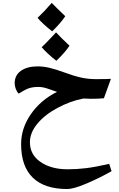

<svg xmlns="http://www.w3.org/2000/svg" viewBox="-20 -950 811 1310"><path d="M241.2 -356.9Q217.8 -356.9 199.7 -353.5Q181.6 -350.1 165.5 -343.5Q149.4 -336.9 106.9 -311Q96.2 -321.8 88.1 -342.3Q80.1 -362.8 80.1 -381.8Q80.1 -436.5 122.8 -466.8Q165.5 -497.1 236.8 -497.1Q275.4 -497.1 316.9 -487.5Q358.4 -478 425.3 -453.6Q485.8 -431.2 533.7 -420.7Q581.5 -410.2 629.9 -410.2H653.3Q711.4 -410.2 736.8 -412.1L689 -279.8Q657.7 -275.9 602.1 -275.9Q574.2 -275.9 548.8 -277.8Q458.5 -260.3 371.1 -213.1Q283.7 -166 233.9 -104.7Q184.1 -43.5 184.1 20Q184.1 105.5 256.8 155.3Q329.6 205.1 441.9 205.1Q503.9 205.1 567.6 197.3Q631.3 189.5 725.1 168L741.2 217.8Q650.4 269 565.2 304.4Q480 339.8 439 339.8Q284.2 339.8 204.1 262.5Q124 185.1 124 33.2Q124 -75.7 191.2 -171.9Q258.3 -268.1 369.1 -323.2Q332 -336.4 300.8 -346.7Q269.5 -356.9 241.2 -356.9ZM454.1 -638.2Q424.3 -592.3 364.3 -535.2Q301.3 -585 264.2 -627.9Q290.5 -652.3 316.4 -680.2Q342.3 -708 362.3 -729Q397 -691.4 454.1 -638.2ZM425.3 -839.4Q394.5 -792.5 335.9 -736.3Q271.5 -786.6 236.3 -828.1Q278.8 -867.7 333 -930.2Q358.9 -902.8 425.3 -839.4Z"/></svg>

Font: Droid Arabic Naskh
Style: Bold
Weight: 700
Designer: Pascal Zoghbi
Foundry: Ascender Corporation
Version: Version 1.00